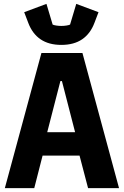

<svg xmlns="http://www.w3.org/2000/svg" viewBox="-20 -972 640 992"><path d="M435 0 391 -168H200L157 0H5L194 -698H406L595 0ZM300 -553H292L224 -289H368ZM126 -854 105 -909 220 -952 252 -845Q258 -842 271 -840Q284 -838 297 -838Q310 -838 323 -840Q336 -842 342 -845L374 -952L489 -909L468 -854Q447 -798 404.5 -769Q362 -740 297 -740Q232 -740 189.5 -769Q147 -798 126 -854Z"/></svg>

Font: iA Writer Mono V
Style: Regular
Weight: 400
Designer: Mike Abbink, Paul van der Laan, Pieter van Rosmalen
Foundry: Bold Monday
Version: Version 2.000